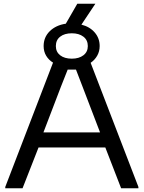

<svg xmlns="http://www.w3.org/2000/svg" viewBox="-20 -1001 764 1021"><path d="M8 -7 262 -668Q239 -682 225.5 -704.5Q212 -727 212 -756Q212 -803 244.5 -835Q277 -867 330 -875L391 -981H487L413 -870Q457 -859 483.5 -828.5Q510 -798 510 -756Q510 -728 497 -705Q484 -682 462 -667L716 -7V0H624L540 -217H185L100 0H8ZM362 -689Q400 -689 423.5 -707Q447 -725 447 -756Q447 -788 423.5 -806Q400 -824 362 -824Q323 -824 300 -806Q277 -788 277 -756Q277 -725 300 -707Q323 -689 362 -689ZM512 -297 419 -540 384 -631H340L304 -540L211 -297Z"/></svg>

Font: Encode Sans Wide
Style: Regular
Weight: 400
Designer: Pablo Impallari, Andres Torresi
Foundry: Pablo Impallari, Andres Torresi
Version: Version 1.000; ttfautohint (v1.00) -l 8 -r 50 -G 200 -x 14 -